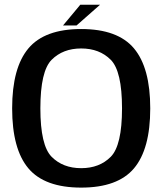

<svg xmlns="http://www.w3.org/2000/svg" viewBox="-20 -806 710 830"><path d="M331 5Q489 5 559.2 -78.2Q629.5 -161.5 629.5 -337.5Q629.5 -513 559.2 -596.8Q489 -680.5 331 -680.5Q173 -680.5 102.8 -596.8Q32.5 -513 32.5 -337.5Q32.5 -161.5 102.8 -78.2Q173 5 331 5ZM331 -79Q252 -79 203.2 -128.2Q154.5 -177.5 154.5 -337.5Q154.5 -498.5 203.2 -547.5Q252 -596.5 331 -596.5Q410 -596.5 458.8 -547.5Q507.5 -498.5 507.5 -337.5Q507.5 -177.5 458.8 -128.2Q410 -79 331 -79ZM252.5 -696H311L412.5 -785.5H327Z"/></svg>

Font: Anybody UltraCondensed Thin Medium
Style: Regular
Weight: 500
Version: Version 1.111